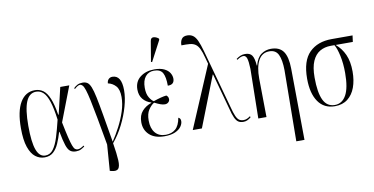

<svg xmlns="http://www.w3.org/2000/svg" viewBox="-92 -1069 3059 1572"><g transform="rotate(-10 1437.5 -283.0)"><path d="M205 10Q163 10 129 -16Q95 -42 74.5 -101Q54 -160 54 -259Q54 -399 97.5 -472.5Q141 -546 220 -546Q259 -546 288.5 -524.5Q318 -503 339 -452.5Q360 -402 374 -315H378L430 -536H505L394 -247Q410 -167 421.5 -119.5Q433 -72 442 -48Q451 -24 460.5 -16Q470 -8 483 -8Q496 -8 510.5 -15.5Q525 -23 534 -30L539 -22Q526 -12 508.5 -3Q491 6 466 6Q437 6 418.5 -8Q400 -22 387 -61Q374 -100 360 -175H357Q342 -124 323.5 -82Q305 -40 277 -15Q249 10 205 10ZM213 -4Q253 -4 279 -39Q305 -74 324 -135.5Q343 -197 362 -276Q350 -371 331.5 -427.5Q313 -484 287.5 -508Q262 -532 228 -532Q171 -532 144 -467.5Q117 -403 117 -267Q117 -131 140.5 -67.5Q164 -4 213 -4Z M725 215 710 211 726 -5Q702 -141 685 -233.5Q668 -326 655.5 -384Q643 -442 633 -472.5Q623 -503 613 -514Q603 -525 591 -525Q574 -525 546 -499L540 -506Q556 -522 573.5 -530.5Q591 -539 615 -539Q639 -539 655 -528.5Q671 -518 683.5 -487.5Q696 -457 708 -399.5Q720 -342 736 -249.5Q752 -157 775 -20Q808 -69 839 -128.5Q870 -188 890 -249.5Q910 -311 910 -368Q910 -431 883.5 -460Q857 -489 819 -497Q820 -519 832.5 -531.5Q845 -544 864 -544Q940 -544 940 -418Q940 -358 919.5 -285Q899 -212 862.5 -139.5Q826 -67 776 -7Q791 85 793.5 137Q796 189 780.5 207Q765 225 725 215Z M1202 10Q1121 10 1077 -30.5Q1033 -71 1033 -136Q1033 -193 1063.5 -227.5Q1094 -262 1142 -278V-281Q1099 -294 1073.5 -325.5Q1048 -357 1048 -405Q1048 -471 1095 -507.5Q1142 -544 1212 -544Q1262 -544 1293.5 -529Q1325 -514 1339.5 -490.5Q1354 -467 1354 -442Q1354 -419 1341.5 -406Q1329 -393 1299 -393Q1299 -466 1280 -500Q1261 -534 1208 -534Q1163 -534 1136.5 -501.5Q1110 -469 1110 -408Q1110 -358 1128 -328Q1146 -298 1164 -288Q1233 -312 1273 -316Q1280 -311 1285 -303Q1290 -295 1290 -283Q1290 -268 1278.5 -257.5Q1267 -247 1250 -247Q1233 -247 1213.5 -254Q1194 -261 1164 -276Q1138 -260 1116.5 -227.5Q1095 -195 1095 -139Q1095 -74 1126 -37Q1157 0 1213 0Q1263 0 1295 -28Q1327 -56 1338 -120Q1357 -113 1357 -89Q1357 -67 1341 -44Q1325 -21 1290.5 -5.5Q1256 10 1202 10ZM1206 -606 1197 -609 1225 -776Q1229 -805 1251.5 -804Q1274 -803 1295 -785V-775Z M1437 0 1655 -513 1641 -564Q1628 -614 1614.5 -641.5Q1601 -669 1582 -682Q1563 -695 1535 -697.5Q1507 -700 1466 -699Q1465 -728 1478.5 -749.5Q1492 -771 1526 -771Q1553 -771 1573 -757.5Q1593 -744 1608.5 -710.5Q1624 -677 1640 -619L1774 -133Q1787 -82 1799 -55Q1811 -28 1825.5 -18Q1840 -8 1862 -8Q1878 -8 1892.5 -15Q1907 -22 1917 -30L1922 -22Q1910 -10 1893.5 -2Q1877 6 1858 6Q1833 6 1816.5 -4.5Q1800 -15 1787 -43Q1774 -71 1761 -124L1680 -419H1677L1513 0Z M2256 238 2262 -353Q2261 -438 2240 -482Q2219 -526 2166 -526Q2105 -526 2075 -471Q2045 -416 2046 -319L2050 0H1982L1989 -412Q1987 -474 1978.5 -499.5Q1970 -525 1949 -525Q1940 -525 1926.5 -520Q1913 -515 1897 -503L1892 -511Q1909 -524 1927 -531.5Q1945 -539 1966 -539Q2007 -539 2024 -514Q2041 -489 2045 -429H2048Q2065 -493 2101 -518.5Q2137 -544 2182 -544Q2253 -544 2285 -498.5Q2317 -453 2318 -355L2324 238Z M2618 10Q2528 10 2480 -59.5Q2432 -129 2432 -251Q2432 -400 2500.5 -468Q2569 -536 2686 -536H2860L2853 -483H2710Q2757 -444 2783 -386Q2809 -328 2809 -245Q2809 -171 2788 -113.5Q2767 -56 2724.5 -23Q2682 10 2618 10ZM2619 0Q2680 0 2713.5 -60Q2747 -120 2747 -244Q2747 -323 2733 -387.5Q2719 -452 2700 -483H2669Q2618 -483 2578.5 -460Q2539 -437 2516.5 -386Q2494 -335 2494 -250Q2494 -125 2524 -62.5Q2554 0 2619 0Z"/></g></svg>

Font: Noto Serif Display Condensed Light
Style: Regular
Weight: 300
Width: 3
Designer: Monotype Design Team
Foundry: Monotype Imaging Inc.
Version: Version 2.009